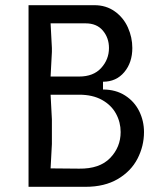

<svg xmlns="http://www.w3.org/2000/svg" viewBox="-20 -720 640 740"><path d="M90 -700H344Q389 -700 422.5 -676Q456 -652 473 -614Q490 -576 490 -535Q490 -479 459 -442Q428 -405 377 -405V-375Q426 -375 462 -352Q498 -329 516.5 -291.5Q535 -254 535 -211Q535 -157 510 -108.5Q485 -60 434 -30Q383 0 310 0H90ZM285 -70Q364 -69 404.5 -111Q445 -153 445 -211Q445 -249 427 -282Q409 -315 373 -335Q337 -355 285 -355H175L180 -260V-165L175 -71ZM285 -425Q340 -425 370 -458Q400 -491 400 -535Q400 -574 376.5 -602Q353 -630 310 -630H175L180 -535V-520L175 -425Z"/></svg>

Font: Sligoil Micro
Style: Regular
Weight: 400
Designer: Ariel Martín Pérez
Foundry: Igor Stepanchenko
Version: Version 1.001